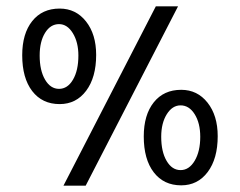

<svg xmlns="http://www.w3.org/2000/svg" viewBox="-20 -585 756 605"><path d="M180 0 471 -565H541L250 0ZM283 -412Q283 -341 251.5 -299Q220 -257 168 -257Q113 -257 81.5 -298Q50 -339 50 -411Q50 -479 81.5 -518.5Q113 -558 168 -558Q219 -558 251 -517.5Q283 -477 283 -412ZM227 -410Q227 -452 209.5 -480.5Q192 -509 166 -509Q139 -509 122 -481.5Q105 -454 105 -410Q105 -363 122 -334Q139 -305 166 -305Q193 -305 210 -334Q227 -363 227 -410ZM666 -156Q666 -85 634.5 -43Q603 -1 551 -1Q496 -1 464.5 -42Q433 -83 433 -155Q433 -223 464.5 -262.5Q496 -302 551 -302Q602 -302 634 -261.5Q666 -221 666 -156ZM611 -154Q611 -197 593.5 -225Q576 -253 549 -253Q523 -253 505.5 -225Q488 -197 488 -154Q488 -107 505 -78Q522 -49 549 -49Q576 -49 593.5 -78.5Q611 -108 611 -154Z"/></svg>

Font: Space Grotesk Medium
Style: Regular
Weight: 500
Designer: Florian Karsten
Foundry: Florian Karsten
Version: Version 2.000